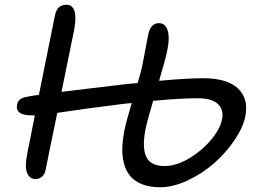

<svg xmlns="http://www.w3.org/2000/svg" viewBox="-20 -788 1084 805"><path d="M128.9 -37.1Q104.5 -37.1 93.8 -62.7Q83 -88.4 94.2 -144Q100.1 -173.3 110.6 -226.1Q121.1 -278.8 126 -304.2H115.2Q76.2 -304.2 61.5 -316.4Q46.9 -328.6 51.8 -349.1Q55.2 -375.5 90.8 -381.8Q123 -388.2 143.1 -390.1Q153.3 -440.9 175.8 -552.2Q198.2 -663.6 210 -721.2Q214.8 -746.1 226.8 -757.1Q238.8 -768.1 259.8 -768.1Q283.2 -768.1 292 -742.4Q300.8 -716.8 291 -663.1Q262.7 -524.4 237.8 -402.8Q279.3 -407.7 363 -418Q446.8 -428.2 481 -432.1Q531.2 -438 557.1 -439.9Q572.8 -493.7 576.2 -511.2Q581.5 -536.1 589.6 -580.6Q597.7 -625 601.1 -642.1Q611.3 -690.9 646 -690.9Q673.8 -690.9 683.1 -659.7Q692.4 -628.4 681.2 -576.2Q674.8 -543 647 -449.2Q763.7 -460 833 -460Q931.2 -460 977.1 -417.7Q1022.9 -375.5 1008.8 -300.8Q999 -252.9 962.9 -200Q926.8 -147 877.4 -103.5Q828.1 -60.1 766.8 -31.5Q705.6 -2.9 650.9 -2.9Q606.4 -2.9 574.5 -16.1Q542.5 -29.3 524.9 -51Q507.3 -72.8 499.5 -103.5Q491.7 -134.3 492.7 -167Q493.7 -199.7 501 -237.8Q508.3 -275.9 532.2 -356Q506.8 -354 494.1 -352.1Q339.8 -333 220.2 -314.9Q209 -261.7 190.7 -171.9Q172.4 -82 170.9 -74.2Q168 -58.1 156.2 -47.6Q144.5 -37.1 128.9 -37.1ZM589.8 -245.1Q575.2 -168 593.5 -129.9Q611.8 -91.8 670.9 -91.8Q717.8 -91.8 771.5 -123.3Q825.2 -154.8 864 -200.7Q902.8 -246.6 911.1 -288.1Q918.9 -327.6 893.8 -351.8Q868.7 -376 809.1 -376Q734.9 -376 622.1 -365.2Q597.7 -283.2 589.8 -245.1Z"/></svg>

Font: Shantell Sans Irregular Bouncy
Style: Italic
Weight: 400
Italic angle: -11.31°
Designer: Stephen Nixon, Anya Danilova, Shantell Martin
Foundry: Arrow Type
Version: Version 1.006;[9816181b4]